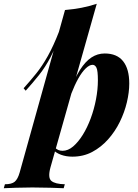

<svg xmlns="http://www.w3.org/2000/svg" viewBox="-117 -815 732 1016"><path d="M373 -472Q356 -472 336 -452.5Q316 -433 297 -399Q278 -365 261 -321Q244 -277 232 -228L252 -328Q278 -401 306.5 -445.5Q335 -490 367 -511Q399 -532 437 -532Q502 -532 534.5 -491Q567 -450 567 -373Q567 -327 554.5 -274Q542 -221 517 -170Q492 -119 455 -77.5Q418 -36 371 -11Q324 14 266 14Q233 14 206 4Q179 -6 165 -22L172 -36Q181 -26 191 -21.5Q201 -17 214 -17Q243 -17 270 -40Q297 -63 321 -101.5Q345 -140 363 -188.5Q381 -237 391 -289.5Q401 -342 401 -390Q401 -441 393.5 -456.5Q386 -472 373 -472ZM227 -762Q274 -766 315 -774Q356 -782 395 -795L150 71Q135 126 155 142.5Q175 159 226 160L220 181Q195 180 150 178.5Q105 177 54 177Q11 177 -32 178.5Q-75 180 -97 181L-91 160Q-55 160 -39 146.5Q-23 133 -13 98ZM8 -348Q43 -387 74.5 -426Q106 -465 136 -518.5Q166 -572 197 -652L200 -636Q179 -567 151 -513.5Q123 -460 89.5 -418Q56 -376 19 -335Z"/></svg>

Font: Playfair Display ExtraBold
Style: Italic
Weight: 800
Italic angle: -14°
Designer: Claus Eggers Sørensen
Foundry: Claus Eggers Sørensen
Version: Version 1.203